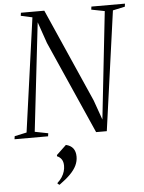

<svg xmlns="http://www.w3.org/2000/svg" viewBox="-82 -794 853 1137"><g transform="rotate(-5 344.0 -225.5)"><path d="M-17 0 -14.5 -18 57.5 -33.5 151.5 -710 83.5 -725 86 -743H225L470 -188L511.5 -71L581.5 -709.5L502.5 -725L505 -743H704.5L702 -725L630 -709.5L531.5 0H468L224 -551L180 -678L106 -33.5L185 -18L182.5 0ZM214 284.5V280Q230.5 265 241 248.8Q251.5 232.5 256.5 215.5Q261.5 198.5 261.5 182Q261.5 157 250.8 142.5Q240 128 225 122.5V115L283 60Q311.5 66.5 325.8 85.2Q340 104 340 134.5Q340 161.5 328 186.8Q316 212 290.5 237.8Q265 263.5 225 292Z"/></g></svg>

Font: Merriweather 144pt Light
Style: Italic
Weight: 300
Italic angle: -7.8°
Version: Version 2.101